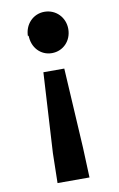

<svg xmlns="http://www.w3.org/2000/svg" viewBox="-93 -628 585 941"><g transform="rotate(-10 199.5 -158.0)"><path d="M101 -476C101 -416 143 -371 199 -371C255 -371 298 -415 298 -474C298 -532 254 -577 197 -577C140 -577 97 -531 97 -472ZM115 261H274L268 112L245 -286H141L118 113Z"/></g></svg>

Font: GenEiGothic-pro-Regular
Style: Bold
Weight: 700
Designer: Ryoko NISHIZUKA (kana & ideographs); Paul D. Hunt (Latin, Greek & Cyrillic); Wenlong ZHANG (bopomofo); Sandoll Communica
Foundry: Adobe Systems Incorporated; o_tamon
Version: Version 1.000.140830